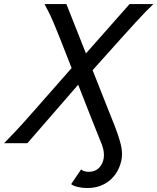

<svg xmlns="http://www.w3.org/2000/svg" viewBox="-35 -719 790 964"><path d="M298.3 -698.7 512.7 -157.7Q524.9 -127.4 540 -89.1Q555.2 -50.8 566.4 -12.7Q577.6 25.4 577.6 54.7Q577.6 88.9 562.3 124.3Q546.9 159.7 518.1 185.1Q496.1 204.1 467.3 214.6Q438.5 225.1 402.8 225.1Q377.9 225.1 355.5 219.7Q333 214.4 322.3 205.6L372.1 131.8Q386.2 143.6 410.6 143.6Q445.3 143.6 466.1 119.4Q486.8 95.2 486.8 60.5Q486.8 43.9 483.4 30Q480 16.1 476.6 7.3Q470.2 -9.3 457.3 -41Q444.3 -72.8 426.8 -117.2L264.2 -531.2Q244.6 -580.6 231.9 -609.9Q219.2 -639.2 209.2 -658.9Q199.2 -678.7 188.5 -698.7ZM367.2 -425.8 366.2 -303.7 102.5 0H-14.6Q0.5 -15.6 13.7 -29.1Q26.9 -42.5 42.7 -59.3Q58.6 -76.2 80.8 -100.8Q103 -125.5 135.7 -162.6ZM373.5 -303.7 374.5 -425.8 615.7 -698.7H735.4Q715.8 -680.2 696 -659.9Q676.3 -639.6 648.7 -609.6Q621.1 -579.6 577.6 -531.2Z"/></svg>

Font: Andika
Style: Italic
Weight: 400
Italic angle: -14°
Designer: Victor Gaultney, Annie Olsen, Julie Remington, Don Collingsworth, Eric Hays, Becca Hirsbrunner
Foundry: SIL International
Version: Version 6.101